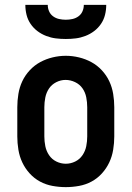

<svg xmlns="http://www.w3.org/2000/svg" viewBox="-20 -760 540 788"><path d="M250 8Q223 8 195.5 3Q168 -2 144 -15Q120 -28 101.5 -48.5Q83 -69 71.5 -93.5Q60 -118 55.5 -145.5Q51 -173 51 -200V-320Q51 -347 55.5 -374.5Q60 -402 71.5 -426.5Q83 -451 102 -471.5Q121 -492 145 -505Q169 -518 196 -524.5Q223 -531 250 -531Q277 -531 304 -524.5Q331 -518 355 -505Q379 -492 398 -471.5Q417 -451 428.5 -426.5Q440 -402 444.5 -374.5Q449 -347 449 -320V-200Q449 -173 444.5 -145.5Q440 -118 428.5 -93.5Q417 -69 398.5 -48.5Q380 -28 356 -15Q332 -2 304.5 3Q277 8 250 8ZM250 -88Q270 -88 288.5 -97Q307 -106 318.5 -123Q330 -140 334 -160Q338 -180 338 -200V-320Q338 -340 334 -360.5Q330 -381 318.5 -397.5Q307 -414 288 -423Q269 -432 249 -432Q229 -432 210.5 -422.5Q192 -413 181 -396.5Q170 -380 166 -360Q162 -340 162 -320V-200Q162 -180 166 -160Q170 -140 181.5 -123Q193 -106 211.5 -97Q230 -88 250 -88ZM250 -600Q229 -600 209 -602.5Q189 -605 169.5 -612.5Q150 -620 133.5 -632.5Q117 -645 105.5 -662Q94 -679 89 -699Q84 -719 84 -740H176Q176 -726 181.5 -713.5Q187 -701 198 -693Q209 -685 222.5 -682Q236 -679 250 -679Q264 -679 277.5 -682Q291 -685 302 -693Q313 -701 318.5 -713.5Q324 -726 324 -740H416Q416 -719 411 -699Q406 -679 394.5 -662Q383 -645 366.5 -632.5Q350 -620 330.5 -612.5Q311 -605 291 -602.5Q271 -600 250 -600Z"/></svg>

Font: Zed Mono
Style: Bold
Weight: 700
Monospace: yes
Designer: Belleve Invis
Foundry: Belleve Invis
Version: Version 1.0.0; ttfautohint (v1.8.4)